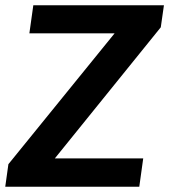

<svg xmlns="http://www.w3.org/2000/svg" viewBox="-34 -712 645 732"><path d="M-14 0H497L512 -108H175L579 -608L591 -692H93L78 -585H403L-2 -86Z"/></svg>

Font: Ronzino Bold
Style: Italic
Weight: 700
Italic angle: -8°
Designer: Nunzio Mazzaferro
Foundry: Collletttivo
Version: Version 1.000;Glyphs 3.3 (3337)